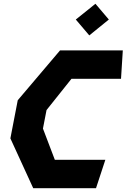

<svg xmlns="http://www.w3.org/2000/svg" viewBox="-20 -997 670 1017"><path d="M156 0H488.5L538 -150.5H270.5L207.5 -316L226.5 -414L358.5 -579.5H621L630.5 -730H298L74 -466L35 -264ZM381.5 -893.5 453 -809.5 556.5 -893.5 485.5 -977Z"/></svg>

Font: Monaspace Krypton ExtraBold
Style: Italic
Weight: 800
Italic angle: -11°
Designer: Riley Cran & the Lettermatic Team
Foundry: Lettermatic
Version: Version 1.101 (Monaspace Krypton)